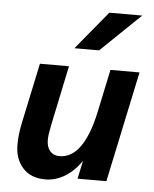

<svg xmlns="http://www.w3.org/2000/svg" viewBox="-54 -807 696 869"><g transform="rotate(5 293.5 -372.5)"><path d="M460.6 0H329.6L362.9 -156.8L390.2 -182Q374.2 -119.2 341.8 -74.9Q309.4 -30.5 268.5 -7.2Q227.6 16 183.9 16Q117.9 16 81.6 -24.6Q45.2 -65.1 45.2 -129.7Q45.2 -151 47.8 -176.5Q50.5 -201.9 56.8 -230.8L114.6 -503.5H246.6L189.4 -230.8Q180.1 -185.5 180.1 -163.6Q180.1 -131.3 195.7 -112.9Q211.3 -94.5 239 -94.5Q293.7 -94.5 332.5 -148.6Q371.2 -202.7 393.7 -307.9L435.1 -503.5H567.1ZM264 -587 407.6 -761H556.8L376.1 -587Z"/></g></svg>

Font: Wix Madefor Text
Style: Italic
Weight: 400
Italic angle: -12°
Designer: Dalton Maag Ltd
Foundry: Dalton Maag Ltd
Version: Version 3.100